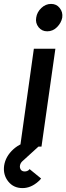

<svg xmlns="http://www.w3.org/2000/svg" viewBox="-37 -749 339 981"><path d="M173 163 114 115Q113 116 112.5 116.5Q112 117 111 119Q102 127 89 127Q77 127 70 119Q63 109 65 97Q67 85 76 76L176 -15H76Q62 -9 51.5 -2Q41 5 32 13Q-9 50 -16 98Q-22 144 5 178Q32 212 78 212Q121 212 159 178Q163 175 166.5 171Q170 167 173 163ZM281 -659Q285 -687 268 -708Q252 -729 224 -729Q196 -729 174 -708Q152 -687 148 -659Q143 -632 160 -610Q177 -589 204 -589Q233 -589 254 -610Q276 -632 281 -659ZM66 0H175L246 -500H136Z"/></svg>

Font: Unageo
Style: SemiBold-Italic
Weight: 600
Designer: Richard Sepsi
Foundry: Richard Sepsi
Version: Version 2.000